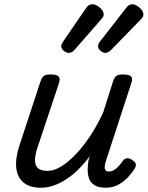

<svg xmlns="http://www.w3.org/2000/svg" viewBox="-20 -864 692 900"><path d="M172 16Q121 16 91.5 -7.5Q62 -31 56.5 -75.5Q51 -120 71 -182L170 -483Q177 -503 186.5 -509Q196 -515 215 -515Q247 -515 255 -505.5Q263 -496 257 -476L155 -170Q144 -137 144 -112.5Q144 -88 158 -75.5Q172 -63 204 -63Q233 -63 266.5 -83.5Q300 -104 335 -140.5Q370 -177 403 -227Q436 -277 464 -338L510 -483Q517 -503 526.5 -509Q536 -515 555 -515Q586 -515 594.5 -505.5Q603 -496 596 -476L477 -111Q472 -97 471 -85Q470 -73 474.5 -66.5Q479 -60 490 -60Q503 -60 514.5 -67Q526 -74 536.5 -85.5Q547 -97 556 -110Q563 -120 574 -122Q585 -124 600 -114Q615 -104 616.5 -94.5Q618 -85 612 -75Q602 -58 583 -36.5Q564 -15 537 0.5Q510 16 476 16Q442 16 423 4Q404 -8 397.5 -27Q391 -46 391 -68.5Q391 -91 395 -113L401 -132Q375 -97 347 -69.5Q319 -42 289.5 -23Q260 -4 230.5 6Q201 16 172 16ZM301 -616Q292 -616 279.5 -625.5Q267 -635 267 -646Q267 -653 270 -659Q273 -665 277 -671L382 -824Q391 -837 398 -840.5Q405 -844 414 -844Q424 -844 436 -837Q448 -830 457 -819Q466 -808 466 -796Q466 -788 462.5 -783.5Q459 -779 454 -773L330 -631Q323 -622 315 -619Q307 -616 301 -616ZM474 -616Q464 -616 452 -625.5Q440 -635 440 -646Q440 -653 442 -659Q444 -665 450 -671L569 -824Q578 -836 585 -840Q592 -844 600 -844Q610 -844 622 -837Q634 -830 643 -819Q652 -808 652 -796Q652 -788 648.5 -783Q645 -778 640 -773L502 -631Q494 -623 486.5 -619.5Q479 -616 474 -616Z"/></svg>

Font: Playwrite NL
Style: Regular
Weight: 400
Designer: Veronika Burian, José Scaglione
Foundry: TypeTogether
Version: Version 1.002